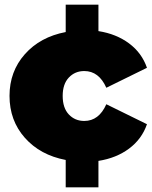

<svg xmlns="http://www.w3.org/2000/svg" viewBox="-20 -687 655 827"><path d="M438 -238 613 -152Q591 -88 536 -47Q481 -6 404 6V120H263V2Q153 -19 87 -93.5Q21 -168 21 -274Q21 -379 87 -453.5Q153 -528 263 -549V-667H404V-553Q481 -541 536 -500Q591 -459 613 -395L438 -309Q406 -381 343 -381Q303 -381 276.5 -353Q250 -325 250 -274Q250 -222 276.5 -194Q303 -166 343 -166Q406 -166 438 -238Z"/></svg>

Font: AtCorfu Sans
Style: AtCorfu Sans Black
Weight: 900
Designer: Kostas Teopoulos
Foundry: Kostas Teopoulos
Version: Version 1.00 July 8, 2025, initial release